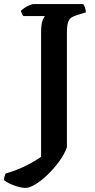

<svg xmlns="http://www.w3.org/2000/svg" viewBox="-76 -724 468 944"><path d="M50 200Q28 200 -4.5 188.5Q-37 177 -56 162Q-56 152 -53.5 143Q-51 134 -48 129Q7 113 51 91Q95 69 126 47V-564Q126 -606 133.5 -624Q141 -642 145 -645H39Q36 -648 32 -656Q28 -664 27 -671Q33 -678 45.5 -686Q58 -694 70.5 -699Q83 -704 89 -704H333Q337 -699 341.5 -688Q346 -677 346 -663L303 -650Q287 -645 275.5 -638Q264 -631 258.5 -614Q253 -597 253 -564V0Q241 34 215.5 69Q190 104 159 134Q128 164 98.5 182Q69 200 50 200Z"/></svg>

Font: Texturina 72pt
Style: Bold
Weight: 700
Designer: Guillermo Torres Carreño
Foundry: Omnibus-Type
Version: Version 1.002; ttfautohint (v1.8.3)